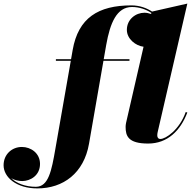

<svg xmlns="http://www.w3.org/2000/svg" viewBox="-220 -790 1069 1070"><path d="M91.5 -460V-451H174.5L88.5 40C67.5 161 50.5 251 -20 251C-78.5 251 -127 232 -157.5 203C-138 214.5 -115 219 -96 219C-51.5 219 3 188.5 3 123.5C3 63.5 -48 29 -98 29C-153.5 29 -200 70 -200 131C-200 198 -128 260 -12 260C133 260 247.5 174.5 276 11.5L356.5 -451H501.5V-460H358L372 -540C393.5 -661 430 -751 515.5 -751C556.5 -751 594 -737.5 623.5 -718L622 -712C609.5 -716.5 596.5 -719 585 -719C536.5 -719 487 -682.5 487 -623.5C487 -572.5 537 -534.5 580 -529.5L482.5 -105C481 -99 480 -88 480 -83C480 -33 493.5 10 605.5 10C714.5 10 786 -63 824 -163L815 -165.5C780 -66 703 -15.5 674 -15.5C661.5 -15.5 656.5 -24.5 656.5 -35C656.5 -40 657 -47 658.5 -53L824 -770L627.5 -725.5C596.5 -746 556.5 -760 512.5 -760C327.5 -760 216 -690 185 -511.5L176 -460Z"/></svg>

Font: Bodoni* 24pt Fatface
Style: Italic
Weight: 900
Italic angle: -13°
Version: Version 2.3